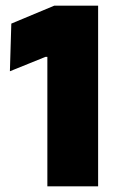

<svg xmlns="http://www.w3.org/2000/svg" viewBox="-20 -659 418 679"><path d="M147.5 0V-458H141L15 -407L20 -575.5L172 -639H327V0Z"/></svg>

Font: Anek Bangla ExtraBold
Style: Regular
Weight: 800
Designer: Sulekha Rajkumar (Bangla), Yesha Goshar (Latin)
Foundry: Ek Type
Version: Version 1.003